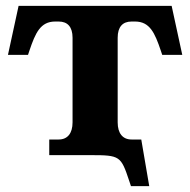

<svg xmlns="http://www.w3.org/2000/svg" viewBox="-20 -526 645 651"><path d="M562 -506H43L7 -340H75L80 -355C100 -414 117 -453 167 -453H179C209 -453 226 -435 226 -398V-111C226 -74 209 -53 179 -53H147V0H287C387 0 390 3 418 87L424 105H486L459 -53H426C396 -53 379 -74 379 -111V-398C379 -435 396 -453 426 -453H438C488 -453 505 -414 525 -355L530 -340H598Z"/></svg>

Font: LT Superior Serif ExtraBold
Style: Regular
Weight: 800
Designer: Daniel Lyons
Foundry: LyonsType
Version: Version 2.120;FEAKit 1.0